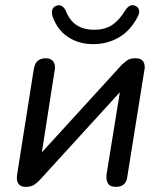

<svg xmlns="http://www.w3.org/2000/svg" viewBox="-20 -721 628 748"><path d="M81 7Q63 7 55 -1.5Q47 -10 46 -21.5Q45 -33 47 -43L112 -454Q116 -475 127.5 -484.5Q139 -494 158 -494Q179 -494 188 -481Q197 -468 193 -447L137 -89H108L453 -467Q462 -476 474 -485Q486 -494 507 -494Q525 -494 533 -487Q541 -480 543 -468.5Q545 -457 542 -445L476 -33Q474 -13 462.5 -3Q451 7 432 7Q409 7 401 -6Q393 -19 395 -41L453 -399H481L136 -21Q127 -11 114.5 -2Q102 7 81 7ZM343 -549Q289 -549 247 -575.5Q205 -602 185 -656Q180 -673 184 -684Q188 -695 201 -699Q213 -703 222.5 -696.5Q232 -690 239 -673Q254 -638 281 -621.5Q308 -605 346 -605Q387 -605 415 -622.5Q443 -640 467 -679Q476 -693 485 -698Q494 -703 506 -699Q518 -694 521.5 -683Q525 -672 516 -655Q487 -600 442 -574.5Q397 -549 343 -549Z"/></svg>

Font: Nunito Medium
Style: Italic
Weight: 500
Designer: Vernon Adams
Foundry: Vernon Adams
Version: Version 3.601